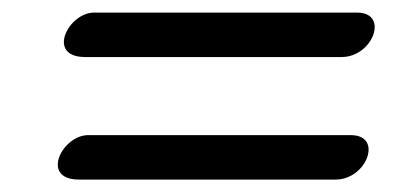

<svg xmlns="http://www.w3.org/2000/svg" viewBox="-20 -524 658 306"><path d="M115.7 -433.1H523.9C574.2 -432.6 600.6 -503.4 549.8 -503.9H131.8C89.8 -505.9 52.2 -433.1 115.7 -433.1ZM106 -237.8H514.2C564.5 -237.3 590.8 -308.1 540 -308.6H122.1C80.1 -310.5 42.5 -237.8 106 -237.8Z"/></svg>

Font: Courgette
Style: Regular
Weight: 400
Designer: Karolina Lach
Foundry: Karolina Lach
Version: Version 1.002